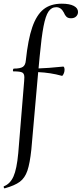

<svg xmlns="http://www.w3.org/2000/svg" viewBox="-42 -746 443 1041"><path d="M381 -681Q381 -667 371 -657Q361 -647 343 -647Q327 -647 318.5 -655Q310 -663 304 -678Q289 -707 263 -707Q237 -707 221 -683.5Q205 -660 194 -603Q183 -546 173 -439L167 -375Q211 -376 301 -385Q304 -385 306 -380Q308 -375 308 -367Q308 -356 302.5 -344.5Q297 -333 293 -335Q232 -352 165 -355L128 64Q120 140 106.5 179.5Q93 219 65.5 239.5Q38 260 -16 275Q-20 276 -21.5 270.5Q-23 265 -21 264Q13 251 31 211Q49 171 57 84L89 -306Q90 -314 90 -327Q90 -347 78.5 -353Q67 -359 31 -359Q28 -359 28 -365Q28 -368 29.5 -371Q31 -374 32 -374Q68 -374 82 -383.5Q96 -393 98 -418Q110 -532 133 -598.5Q156 -665 194 -695.5Q232 -726 293 -726Q335 -726 358 -714Q381 -702 381 -681Z"/></svg>

Font: Cormorant SC Medium
Style: Regular
Weight: 500
Designer: Christian Thalmann (Catharsis Fonts)
Version: Version 3.000